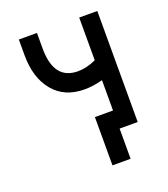

<svg xmlns="http://www.w3.org/2000/svg" viewBox="-111 -528 637 730"><g transform="rotate(-20 207.5 -163.5)"><path d="M293 122.1H219.7V-73.2H293V-195.8Q253.4 -185.5 219.7 -185.5Q138.7 -185.5 93.8 -240Q48.8 -294.4 48.8 -385.7V-449.2H122.1V-385.7Q122.1 -258.8 219.7 -258.8Q254.4 -258.8 293 -276.4V-449.2H366.2V0H293Z"/></g></svg>

Font: Catrinity
Style: Regular
Weight: 400
Designer: Alexander Lange
Foundry: High-Logic / Made with FontCreator
Version: Version 2.090;May 20, 2024;FontCreator 15.0.0.2974 64-bit